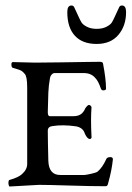

<svg xmlns="http://www.w3.org/2000/svg" viewBox="-20 -676 479 699"><path d="M257 -635Q259 -631 265.5 -616.5Q272 -602 277 -594Q282 -586 296.5 -578.5Q311 -571 332 -571Q353 -571 367.5 -578.5Q382 -586 387 -594Q392 -602 398.5 -616.5Q405 -631 407 -635Q408 -636 411 -643.5Q414 -651 416.5 -653.5Q419 -656 424 -656Q439 -656 439 -632Q439 -582 411 -549Q383 -516 332 -516Q280 -516 252.5 -546Q225 -576 225 -632Q225 -656 240 -656Q245 -656 247.5 -653.5Q250 -651 253 -643.5Q256 -636 257 -635ZM257 -216Q209 -223 171 -217Q154 -215 154 -200Q154 -168 156 -90Q158 -39 199 -39H287Q292 -39 310.5 -43Q329 -47 335 -51Q353 -66 367 -97Q370 -104 382 -104Q391 -104 391 -96Q387 -56 374 -10Q372 2 365 2Q314 2 233.5 -0.5Q153 -3 122 -3L15 3Q13 3 11.5 -3Q10 -9 11 -15Q12 -21 15 -21Q47 -30 60 -42Q79 -59 79 -79V-357Q79 -398 70 -407Q67 -410 65 -412.5Q63 -415 60.5 -416.5Q58 -418 56.5 -419Q55 -420 51 -421.5Q47 -423 45 -423.5Q43 -424 37 -426Q31 -428 27 -429Q22 -430 21.5 -440Q21 -450 27 -450Q41 -450 66.5 -449Q92 -448 108 -448Q147 -448 203 -449Q259 -450 297.5 -450.5Q336 -451 343 -451Q354 -451 355 -445Q366 -388 366 -353Q366 -347 355 -347Q350 -347 347 -354Q338 -381 327 -392Q312 -410 285 -410H179Q173 -410 168 -404.5Q163 -399 162 -392Q157 -364 156 -339Q154 -273 154 -268Q154 -253 161 -253H248Q267 -253 278 -263Q287 -272 290 -281Q299 -294 304 -294Q307 -294 310.5 -290.5Q314 -287 313 -283Q310 -243 313 -182Q315 -170 307 -170Q298 -170 289 -189Q283 -211 257 -216Z"/></svg>

Font: EB Garamond 12 All SC
Style: AllSC
Weight: 400
Version: Version 0.016 ; ttfautohint (v0.97) -l 8 -r 50 -G 200 -x 0 -